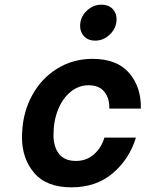

<svg xmlns="http://www.w3.org/2000/svg" viewBox="-20 -793 623 822"><path d="M74 -207 75 -229Q79 -314 118 -385.5Q157 -457 224.5 -499Q292 -541 376 -541Q481 -541 533 -480.5Q585 -420 583 -328H448Q449 -373 426.5 -400.5Q404 -428 359 -428Q317 -428 282.5 -400Q248 -372 228.5 -323.5Q209 -275 209 -214Q209 -165 232.5 -134.5Q256 -104 305 -104Q350 -104 382 -132Q414 -160 427 -204H562Q534 -112 463 -51.5Q392 9 286 9Q179 9 126.5 -52.5Q74 -114 74 -207ZM323 -682Q323 -719 350.5 -746Q378 -773 414 -773Q444 -773 461.5 -755.5Q479 -738 479 -710Q479 -674 451.5 -646.5Q424 -619 387 -619Q358 -619 340.5 -637Q323 -655 323 -682Z"/></svg>

Font: Be Vietnam
Style: Bold Italic
Weight: 700
Italic angle: -9.66701°
Designer: Gabriel Lam
Foundry: TypeRant
Version: Version 3.000